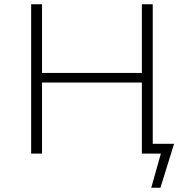

<svg xmlns="http://www.w3.org/2000/svg" viewBox="-20 -720 882 900"><path d="M796 -46H696V-700H645V-378H177V-700H126V0H177V-333H645V0H734L689 160H732Z"/></svg>

Font: Montserrat Custom ExtraLight
Style: Regular
Weight: 300
Designer: Julieta Ulanovsky
Foundry: Julieta Ulanovsky
Version: Version 7.200